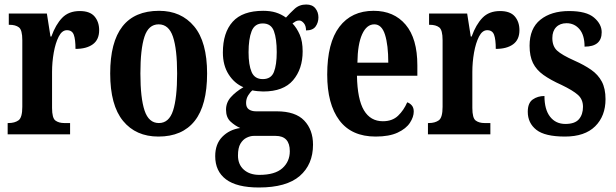

<svg xmlns="http://www.w3.org/2000/svg" viewBox="-20 -596 2732 852"><path d="M14 0V-50H18Q45 -50 62 -62Q79 -74 79 -122V-418Q79 -463 64 -474.5Q49 -486 22 -486H19V-536H188L204 -434H208Q227 -487 256 -517Q285 -547 334 -547Q379 -547 399.5 -523Q420 -499 420 -462Q420 -420 392 -399.5Q364 -379 315 -379Q315 -421 307.5 -441.5Q300 -462 277 -462Q255 -462 240.5 -433.5Q226 -405 218.5 -362.5Q211 -320 211 -277V-117Q211 -72 226 -61Q241 -50 265 -50H291V0Z M683 10Q583 10 526 -59.5Q469 -129 469 -270Q469 -548 686 -548Q784 -548 841.5 -479Q899 -410 899 -270Q899 -129 844 -59.5Q789 10 683 10ZM685 -50Q730 -50 748 -105.5Q766 -161 766 -270Q766 -378 747.5 -433Q729 -488 684 -488Q639 -488 621 -433Q603 -378 603 -270Q603 -161 621.5 -105.5Q640 -50 685 -50Z M1129 236Q1031 236 983 200Q935 164 935 97Q935 43 966.5 11Q998 -21 1046 -28Q1023 -38 1003 -56.5Q983 -75 983 -109Q983 -141 1004.5 -165Q1026 -189 1060 -209Q1020 -226 994.5 -266Q969 -306 969 -363Q969 -451 1012.5 -499.5Q1056 -548 1148 -548Q1180 -548 1204 -540.5Q1228 -533 1249 -518Q1266 -537 1287 -556.5Q1308 -576 1339 -576Q1366 -576 1379.5 -559Q1393 -542 1393 -519Q1393 -496 1380.5 -478.5Q1368 -461 1338 -461Q1338 -482 1328 -493.5Q1318 -505 1308 -505Q1298 -505 1291.5 -501Q1285 -497 1278 -492Q1297 -472 1310 -442.5Q1323 -413 1323 -368Q1323 -290 1280.5 -240Q1238 -190 1148 -190Q1138 -190 1123 -191.5Q1108 -193 1100 -195Q1091 -188 1081.5 -173Q1072 -158 1072 -139Q1072 -119 1084.5 -110.5Q1097 -102 1116 -102H1208Q1291 -102 1330 -61Q1369 -20 1369 46Q1369 134 1310 185Q1251 236 1129 236ZM1146 -245Q1183 -245 1195.5 -276.5Q1208 -308 1208 -365Q1208 -424 1195.5 -458Q1183 -492 1146 -492Q1110 -492 1096.5 -457.5Q1083 -423 1083 -364Q1083 -308 1096.5 -276.5Q1110 -245 1146 -245ZM1131 180Q1200 180 1233 150.5Q1266 121 1266 75Q1266 7 1203 7H1106Q1091 7 1074.5 15Q1058 23 1047 41.5Q1036 60 1036 94Q1036 134 1062 157Q1088 180 1131 180Z M1647 10Q1540 10 1486 -62Q1432 -134 1432 -265Q1432 -406 1486 -477Q1540 -548 1638 -548Q1728 -548 1780 -486.5Q1832 -425 1832 -306V-260H1564Q1566 -155 1595 -106.5Q1624 -58 1679 -58Q1721 -58 1746.5 -82.5Q1772 -107 1787 -142Q1799 -138 1807.5 -128Q1816 -118 1816 -101Q1816 -77 1799 -51Q1782 -25 1744.5 -7.5Q1707 10 1647 10ZM1703 -318Q1703 -396 1688.5 -442Q1674 -488 1641 -488Q1607 -488 1587 -444Q1567 -400 1566 -318Z M1879 0V-50H1883Q1910 -50 1927 -62Q1944 -74 1944 -122V-418Q1944 -463 1929 -474.5Q1914 -486 1887 -486H1884V-536H2053L2069 -434H2073Q2092 -487 2121 -517Q2150 -547 2199 -547Q2244 -547 2264.5 -523Q2285 -499 2285 -462Q2285 -420 2257 -399.5Q2229 -379 2180 -379Q2180 -421 2172.5 -441.5Q2165 -462 2142 -462Q2120 -462 2105.5 -433.5Q2091 -405 2083.5 -362.5Q2076 -320 2076 -277V-117Q2076 -72 2091 -61Q2106 -50 2130 -50H2156V0Z M2487 10Q2398 10 2360 -20Q2322 -50 2322 -100Q2322 -139 2344 -154.5Q2366 -170 2396 -170Q2396 -110 2421 -78Q2446 -46 2489 -46Q2531 -46 2549 -67Q2567 -88 2567 -122Q2567 -155 2544.5 -175Q2522 -195 2472 -219Q2423 -241 2391.5 -263.5Q2360 -286 2345 -316.5Q2330 -347 2330 -393Q2330 -470 2378 -508.5Q2426 -547 2505 -547Q2582 -547 2616 -518Q2650 -489 2650 -453Q2650 -389 2574 -389Q2574 -440 2551.5 -466.5Q2529 -493 2494 -493Q2465 -493 2448 -475.5Q2431 -458 2431 -427Q2431 -391 2452 -371.5Q2473 -352 2529 -327Q2572 -308 2603 -286.5Q2634 -265 2650.5 -234Q2667 -203 2667 -156Q2667 -81 2621 -35.5Q2575 10 2487 10Z"/></svg>

Font: Noto Serif Ethiopic ExtraCondensed
Style: Bold
Weight: 700
Width: 2
Designer: Monotype Design Team
Foundry: Monotype Imaging Inc.
Version: Version 2.102; ttfautohint (v1.8.4.7-5d5b)